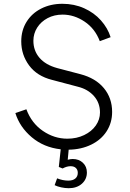

<svg xmlns="http://www.w3.org/2000/svg" viewBox="-20 -777 683 1012"><path d="M268 199 281 163Q311 175 340 175Q364 175 377 164Q390 153 390 134Q390 118 380 108.5Q370 99 352 99Q332 99 310 111L290 103L300 10Q211 0 147.5 -53.5Q84 -107 61 -181L119 -201Q146 -128 206 -87Q266 -46 335 -46Q384 -46 423.5 -65Q463 -84 485 -115.5Q507 -147 507 -184Q507 -235 475 -271Q443 -307 390 -320L254 -356Q175 -376 133.5 -432Q92 -488 92 -559Q92 -617 120 -662Q148 -707 197.5 -732Q247 -757 309 -757Q371 -757 423.5 -733.5Q476 -710 512 -669.5Q548 -629 563 -581L506 -560Q481 -626 426 -663Q371 -700 310 -700Q266 -700 231 -681.5Q196 -663 176 -631.5Q156 -600 156 -562Q156 -510 188 -472.5Q220 -435 282 -418L404 -386Q484 -365 527.5 -312.5Q571 -260 571 -187Q571 -130 542 -85Q513 -40 460.5 -14.5Q408 11 342 12L337 65Q353 61 363 61Q396 61 417 81Q438 101 438 132Q438 168 411.5 191.5Q385 215 342 215Q323 215 302.5 210.5Q282 206 268 199Z"/></svg>

Font: BLUETTI 2.0 Extralight
Style: Roman
Weight: 200
Designer: Stijn de Vries
Foundry: tokotype
Version: Version 2.005;October 31, 2023;FontCreator 14.0.0.2814 64-bi